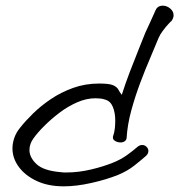

<svg xmlns="http://www.w3.org/2000/svg" viewBox="-20 -667 633 678"><path d="M205 -9Q150 -9 109.5 -28Q69 -47 46.5 -77.5Q24 -108 24 -143Q24 -161 30.5 -180Q37 -199 51 -216Q69 -239 96.5 -266Q124 -293 159.5 -317Q195 -341 238 -356.5Q281 -372 330 -372Q366 -372 379.5 -366Q393 -360 398 -350.5Q403 -341 410 -332Q422 -370 438 -412Q454 -454 469 -491Q484 -528 493 -551Q499 -564 507.5 -582.5Q516 -601 522.5 -615.5Q529 -630 529 -630Q536 -647 555 -647Q569 -647 581 -637Q593 -627 593 -613Q593 -603 585 -592H584Q584 -592 575 -582.5Q566 -573 555.5 -559Q545 -545 540 -533Q528 -503 510.5 -462.5Q493 -422 475 -374Q457 -326 443.5 -276.5Q430 -227 427 -179Q426 -172 420 -168Q414 -164 406 -164Q395 -164 386 -169.5Q377 -175 379 -185Q384 -199 385.5 -213.5Q387 -228 387 -241Q387 -269 378.5 -289.5Q370 -310 352 -315Q344 -318 335 -319Q326 -320 317 -320Q285 -320 252 -305.5Q219 -291 189.5 -268.5Q160 -246 136 -222Q112 -198 98 -178Q84 -159 84 -137Q84 -111 109 -87.5Q134 -64 195 -59Q200 -58 205 -58Q210 -58 216 -58Q257 -58 301.5 -68.5Q346 -79 380 -93Q407 -104 428 -119Q449 -134 465 -148Q473 -155 482 -155Q491 -155 497.5 -148.5Q504 -142 504 -134Q504 -124 495 -116Q479 -102 454.5 -82.5Q430 -63 396 -49Q356 -33 303 -21Q250 -9 205 -9Z"/></svg>

Font: Grape Nuts
Style: Regular
Weight: 400
Designer: Robert E. Leuschke
Foundry: Robert E. Leuschke
Version: Version 1.010; ttfautohint (v1.8.3)